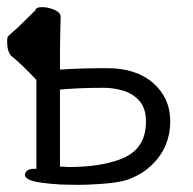

<svg xmlns="http://www.w3.org/2000/svg" viewBox="-20 -502 540 538"><path d="M197 16 149 15Q89 11 69.5 4.5Q50 -2 50 -12Q50 -19 56.5 -24Q63 -29 74 -29H82V-278Q41 -322 12 -345Q0 -357 0 -386Q0 -397 3 -401L30 -425Q64 -458 79 -473Q80 -482 98 -482Q115 -482 132.5 -474.5Q150 -467 150 -454Q150 -442 149 -417.5Q148 -393 148 -307Q205 -311 280 -311Q362 -311 409.5 -269Q457 -227 457 -163Q457 -75 384 -22Q349 1 316 7Q290 12 252 14Q223 16 197 16ZM172 -34Q259 -34 315 -55Q389 -81 389 -161Q389 -199 370.5 -219.5Q352 -240 325 -248Q298 -256 271 -256Q202 -256 148 -251V-35H159Q165 -34 172 -34Z"/></svg>

Font: LXGW WenKai Mono TC
Style: Regular
Weight: 400
Designer: LXGW / Fontworks Inc.
Foundry: LXGW / Fontworks Inc.
Version: Version 1.330